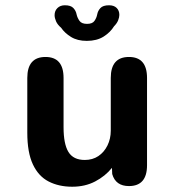

<svg xmlns="http://www.w3.org/2000/svg" viewBox="-20 -697 659 728"><path d="M152.5 -481Q221 -481 221 -401.5V-214.5Q221 -151 239.5 -120.8Q258 -90.5 301.5 -90.5Q331 -90.5 353 -105.2Q375 -120 387.5 -145.5Q400 -171 400 -201.5V-401.5Q400 -481 469 -481Q537.5 -481 537.5 -401.5V-70.5Q537.5 8.5 469 8.5Q418.5 8.5 405.5 -37L404.5 -60.5Q379 -29 340.8 -9Q302.5 11 254 11Q203 11 164.5 -8.8Q126 -28.5 104.8 -73.5Q83.5 -118.5 83.5 -194V-401.5Q83.5 -481 152.5 -481ZM393.5 -677Q412 -677 422.2 -667Q432.5 -657 432.5 -640.5Q432.5 -631.5 428 -620Q423.5 -608.5 412.5 -597.5Q398.5 -574.5 372.8 -558.2Q347 -542 309 -542Q273.5 -542 249.5 -556.8Q225.5 -571.5 211.5 -592Q198 -603.5 192.5 -616.2Q187 -629 187 -639.5Q187 -656 197.8 -666.5Q208.5 -677 226 -677Q248.5 -677 258.2 -666.5Q268 -656 270.5 -642Q273.5 -629 281.5 -617.8Q289.5 -606.5 310 -606.5Q330.5 -606.5 338.2 -617.8Q346 -629 348.5 -642Q351 -656 360.8 -666.5Q370.5 -677 393.5 -677Z"/></svg>

Font: Sono ExtraLight Monospace SemiBold
Style: Regular
Weight: 600
Version: Version 2.112